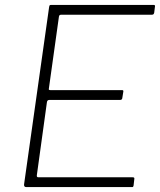

<svg xmlns="http://www.w3.org/2000/svg" viewBox="-20 -762 652 782"><path d="M180 -733Q181 -739 182.5 -740.5Q184 -742 189 -742H606Q613 -742 611 -734L608 -710Q607 -706 605 -704Q603 -702 598 -702H230Q225 -702 223 -700.5Q221 -699 220 -694L179 -401Q178 -398 179.5 -396.5Q181 -395 185 -395H477Q481 -395 482 -393Q483 -391 482 -387L478 -362Q477 -355 469 -355H181Q172 -355 171 -345L130 -48Q129 -40 136 -40H519Q524 -40 526 -38.5Q528 -37 527 -32L524 -6Q523 -2 522 -1Q521 0 517 0H87Q77 0 78 -11L180 -733Z"/></svg>

Font: Libre Franklin Thin Thin
Style: Italic
Weight: 250
Italic angle: -8°
Version: Version 3.000